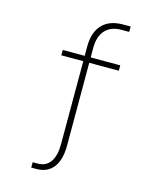

<svg xmlns="http://www.w3.org/2000/svg" viewBox="-148 -945 996 1242"><g transform="rotate(15 350.0 -324.0)"><path d="M569 -848V-812H518Q447 -812 409 -770.5Q371 -729 371 -651V-588H569V-552H371V3Q371 98 331.5 149Q292 200 218 200H184V164H218Q273 164 302 122.5Q331 81 331 3V-552H184V-588H331V-651Q331 -746 379.5 -797Q428 -848 518 -848Z"/></g></svg>

Font: Martian Mono Thin
Style: Regular
Weight: 100
Monospace: yes
Designer: Roman Shamin
Foundry: Evil Martians
Version: Version 1.000; ttfautohint (v1.8.4.7-5d5b)